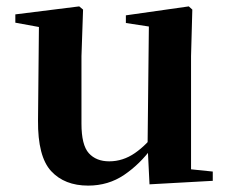

<svg xmlns="http://www.w3.org/2000/svg" viewBox="-20 -565 718 601"><path d="M256 16Q182 16 140 -29.5Q98 -75 99 -188L102 -498L132 -475L28 -494V-520L228 -545L240 -535L235 -389V-178Q235 -111 258 -85.5Q281 -60 322 -60Q365 -60 402.5 -86Q440 -112 470 -154L503 -103H456Q418 -51 368.5 -17.5Q319 16 256 16ZM448 12 442 -109V-112L446 -482L374 -493V-517L571 -545L582 -535L578 -389V-35L646 -28V1Z"/></svg>

Font: Noto Serif JP ExtraLight
Style: Bold
Weight: 700
Version: Version 2.003-H1;hotconv 1.1.1;makeotfexe 2.6.0